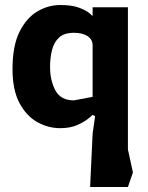

<svg xmlns="http://www.w3.org/2000/svg" viewBox="-20 -502 591 767"><path d="M340 245 350 32 360 -38 350 -43Q350 -43 335 -30Q320 -17 291 -3.5Q262 10 220 10Q173 10 129.5 -14Q86 -38 58 -90Q30 -142 30 -226Q30 -319 58 -375Q86 -431 129.5 -456.5Q173 -482 220 -482Q268 -482 296.5 -471Q325 -460 337.5 -449Q350 -438 350 -438V-473H491V95L511 187L491 245ZM275 -101 350 -115V-321Q350 -344 330 -357.5Q310 -371 275 -371Q237 -371 216.5 -352.5Q196 -334 188 -303Q180 -272 180 -235Q180 -180 201.5 -140.5Q223 -101 275 -101Z"/></svg>

Font: Rowdies Light
Style: Regular
Weight: 300
Designer: Jaikishan Patel
Version: Version 1.000; ttfautohint (v1.8.3)